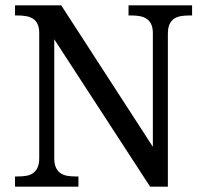

<svg xmlns="http://www.w3.org/2000/svg" viewBox="-20 -697 764 717"><path d="M540.5 0 182.6 -550.3V-106.9Q182.6 -84.5 189 -71Q195.3 -57.6 206.1 -50.3Q216.8 -43 230.7 -40.5Q244.6 -38.1 261.2 -38.1H272.9V0H36.1V-38.1H47.4Q64 -38.1 78.4 -40.5Q92.8 -43 103.3 -50.3Q113.8 -57.6 120.1 -71Q126.5 -84.5 126.5 -106.9V-573.7Q126.5 -594.2 120.1 -607.4Q113.8 -620.6 102.8 -627.4Q91.8 -634.3 77.4 -636.7Q63 -639.2 47.4 -639.2H36.1V-677.2H208.5L550.8 -148.9V-573.7Q550.8 -594.2 544.2 -607.4Q537.6 -620.6 526.6 -627.4Q515.6 -634.3 502 -636.7Q488.3 -639.2 471.7 -639.2H460V-677.2H697.3V-639.2H686Q669.4 -639.2 655 -636.7Q640.6 -634.3 629.9 -627Q619.1 -619.6 613 -606.2Q606.9 -592.8 606.9 -569.8V0Z"/></svg>

Font: MUA Office
Style: Regular
Weight: 400
Designer: Khon Soe Zaw Thu
Foundry: Myanmar Unicode
Version: Version 2.10 June 24, 2017